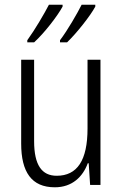

<svg xmlns="http://www.w3.org/2000/svg" viewBox="-20 -786 521 816"><path d="M385 -758V-766H327C309 -730 267 -657 235 -615V-606H265C305 -644 365 -720 385 -758ZM246 -758V-766H188C169 -729 128 -659 96 -615V-606H125C169 -646 225 -719 246 -758ZM407 -532H352V-240C352 -104 308 -39 221 -39C158 -39 125 -84 125 -186V-532H70V-176C70 -55 114 10 213 10C287 10 332 -35 353 -92H357L363 0H407Z"/></svg>

Font: Noto Sans Myanmar Condensed Light
Style: Regular
Weight: 300
Width: 3
Designer: Monotype Design Team
Foundry: Monotype Imaging Inc.
Version: Version 2.107